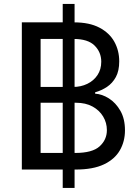

<svg xmlns="http://www.w3.org/2000/svg" viewBox="-20 -838 694 949"><path d="M290 90.8V-818.4H348.6V90.8ZM87.9 0V-727.5H345.7Q421.9 -727.5 471.4 -701.4Q521 -675.3 545.2 -631.6Q569.3 -587.9 569.3 -534.7Q569.3 -487.8 552.7 -457.3Q536.1 -426.8 509 -408.7Q481.9 -390.6 450.2 -381.8V-375Q484.4 -373 518.3 -351.6Q552.2 -330.1 575 -290.5Q597.7 -251 597.7 -193.8Q597.7 -139.2 572.5 -95.2Q547.4 -51.3 493.7 -25.6Q439.9 0 354 0ZM180.7 -82H351.6Q436.5 -82 472.4 -114.7Q508.3 -147.5 508.3 -194.8Q508.3 -231.4 489.7 -262.2Q471.2 -293 437.3 -311.5Q403.3 -330.1 356.4 -330.1H180.7ZM180.7 -408.2H340.8Q379.9 -408.2 411.6 -423.6Q443.4 -439 461.9 -467Q480.5 -495.1 480.5 -532.7Q480.5 -580.1 447.5 -612.8Q414.6 -645.5 343.8 -645.5H180.7Z"/></svg>

Font: Adwaita Sans
Style: Regular
Weight: 400
Designer: Rasmus Andersson
Foundry: rsms
Version: Version 4.001;git-9221beed3